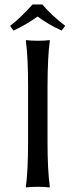

<svg xmlns="http://www.w3.org/2000/svg" viewBox="-20 -825 334 848"><path d="M167 -805.2Q208.5 -756.3 268.1 -710.9L252 -689.9Q189.9 -718.8 146 -752Q95.2 -715.3 39.1 -689.9L24.9 -710.9Q68.4 -744.1 124 -805.2ZM104 -444.8Q104 -573.7 94.2 -645L96.2 -647.9Q114.3 -645 147 -645Q179.7 -645 198.2 -647.9L200.2 -645Q190.4 -578.1 189.9 -444.8V-200.2Q189.9 -71.3 200.2 0L198.2 2.9Q180.2 0 147 0Q114.3 0 96.2 2.9L94.2 0Q104 -68.4 104 -200.2Z"/></svg>

Font: Linux Biolinum O
Style: Regular
Weight: 400
Designer: Philipp H. Poll
Foundry: Philipp H. Poll
Version: Version 1.0.4